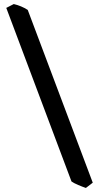

<svg xmlns="http://www.w3.org/2000/svg" viewBox="-20 -775 509 948"><path d="M404 153Q389 148 366.5 138.5Q344 129 333 121L11 -736L48 -755Q86 -746 117 -726L438 127Z"/></svg>

Font: Ekushey Kolom
Style: Bold
Weight: 700
Designer: Al Mamun Sumon
Foundry: Al Mamun Sumon
Version: Version 1.0